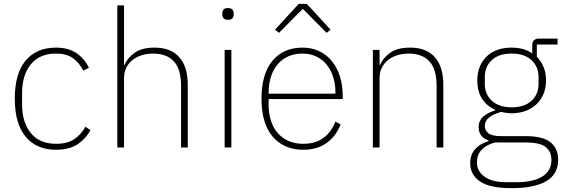

<svg xmlns="http://www.w3.org/2000/svg" viewBox="-20 -768 2949 1000"><path d="M272 12Q170 12 113.5 -56Q57 -124 57 -254Q57 -385 113.5 -452.5Q170 -520 272 -520Q336 -520 378 -491.5Q420 -463 443 -415L414 -400Q392 -443 358.5 -466Q325 -489 272 -489Q186 -489 140.5 -433Q95 -377 95 -283V-225Q95 -131 140.5 -75Q186 -19 272 -19Q329 -19 365.5 -42.5Q402 -66 425 -108L451 -90Q426 -44 383 -16Q340 12 272 12Z M591 -740H626V-430H629Q644 -467 681.5 -493.5Q719 -520 785 -520Q869 -520 913.5 -470.5Q958 -421 958 -326V0H923V-320Q923 -408 885.5 -448.5Q848 -489 777 -489Q748 -489 720.5 -481Q693 -473 672 -457Q651 -441 638.5 -417Q626 -393 626 -361V0H591Z M1168 -665Q1152 -665 1145 -672.5Q1138 -680 1138 -691V-700Q1138 -711 1144.5 -718.5Q1151 -726 1167 -726Q1183 -726 1190 -718.5Q1197 -711 1197 -700V-691Q1197 -680 1190.5 -672.5Q1184 -665 1168 -665ZM1150 -508H1185V0H1150Z M1560 12Q1459 12 1400.5 -56Q1342 -124 1342 -254Q1342 -383 1399 -451.5Q1456 -520 1556 -520Q1603 -520 1641.5 -502Q1680 -484 1707.5 -451Q1735 -418 1750 -371.5Q1765 -325 1765 -268V-252H1379V-225Q1379 -178 1391 -140Q1403 -102 1426.5 -75Q1450 -48 1483.5 -33.5Q1517 -19 1560 -19Q1681 -19 1727 -135L1754 -120Q1731 -60 1682 -24Q1633 12 1560 12ZM1556 -489Q1514 -489 1481.5 -474.5Q1449 -460 1426 -433Q1403 -406 1391 -368Q1379 -330 1379 -284V-280H1727V-286Q1727 -332 1714.5 -369.5Q1702 -407 1679.5 -433.5Q1657 -460 1625.5 -474.5Q1594 -489 1556 -489ZM1578 -748 1702 -613 1681 -597 1557 -722 1433 -597 1412 -613 1536 -748Z M1922 0V-508H1957V-430H1960Q1975 -467 2012.5 -493.5Q2050 -520 2116 -520Q2200 -520 2244.5 -470.5Q2289 -421 2289 -326V0H2254V-320Q2254 -408 2216.5 -448.5Q2179 -489 2108 -489Q2079 -489 2051.5 -481Q2024 -473 2003 -457Q1982 -441 1969.5 -417Q1957 -393 1957 -361V0Z M2887 63Q2887 140 2824.5 176Q2762 212 2645 212Q2531 212 2480 177Q2429 142 2429 83Q2429 38 2454 9.5Q2479 -19 2524 -33V-37Q2473 -54 2473 -106Q2473 -141 2498.5 -162Q2524 -183 2559 -193V-196Q2515 -216 2490.5 -254Q2466 -292 2466 -349Q2466 -388 2478.5 -419.5Q2491 -451 2514 -473.5Q2537 -496 2570 -508Q2603 -520 2644 -520Q2710 -520 2752 -490V-530Q2752 -567 2787 -567H2884V-536H2776V-472Q2799 -449 2811.5 -418Q2824 -387 2824 -349Q2824 -311 2811 -279.5Q2798 -248 2774.5 -225.5Q2751 -203 2718 -190.5Q2685 -178 2645 -178Q2630 -178 2617 -180Q2604 -182 2590 -185Q2549 -174 2527 -156Q2505 -138 2505 -111Q2505 -90 2523 -74.5Q2541 -59 2590 -59H2719Q2808 -59 2847.5 -26.5Q2887 6 2887 63ZM2852 65Q2852 22 2822.5 -2Q2793 -26 2717 -26H2558Q2516 -15 2490 10.5Q2464 36 2464 79Q2464 124 2504 152.5Q2544 181 2617 181H2672Q2712 181 2745 174Q2778 167 2802 153Q2826 139 2839 117Q2852 95 2852 65ZM2645 -209Q2711 -209 2748 -243Q2785 -277 2785 -331V-367Q2785 -421 2748 -455Q2711 -489 2645 -489Q2578 -489 2541.5 -455Q2505 -421 2505 -367V-331Q2505 -277 2542 -243Q2579 -209 2645 -209Z"/></svg>

Font: IBM Plex Sans Devanagari ExtraLight
Style: Regular
Weight: 200
Designer: Mike Abbink, Paul van der Laan, Pieter van Rosmalen, Erin McLaughlin
Foundry: Bold Monday
Version: Version 1.1